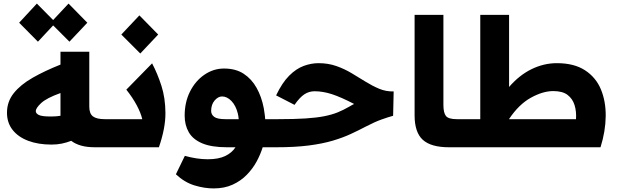

<svg xmlns="http://www.w3.org/2000/svg" viewBox="-20 -823 3464 1073"><path d="M267 -15Q194 -15 138 -36Q82 -57 50.5 -97Q19 -137 19 -193Q19 -255 57 -302.5Q95 -350 162.5 -388.5Q230 -427 318 -462V-534H479V-227Q479 -188 499.5 -172.5Q520 -157 566 -157H599V0H511Q465 0 432.5 -9.5Q400 -19 378 -36Q352 -26 325.5 -20.5Q299 -15 267 -15ZM180 -202Q180 -189 197 -180.5Q214 -172 261 -172Q269 -172 284 -172.5Q299 -173 318 -176Q318 -178 318 -182V-303Q240 -275 210 -247Q180 -219 180 -202ZM192 -590 87 -696 186 -803 277 -711 363 -803 468 -696 368 -590 277 -681Z M599 -157H775Q767 -192 744 -235Q721 -278 686 -322L830 -469Q860 -412 882 -344Q904 -276 904.5 -191.5Q905 -107 868 0H599Q569 0 569 -78Q569 -157 599 -157ZM764 -524 658 -630 759 -737 864 -630Z M1174 230Q1122 230 1066.5 213Q1011 196 963 151L1013 48Q1045 57 1077.5 62Q1110 67 1141 67Q1201 67 1238.5 49Q1276 31 1296 0H1249Q1162 0 1110 -22Q1058 -44 1035 -84Q1012 -124 1012 -177Q1012 -252 1042 -311.5Q1072 -371 1122.5 -405.5Q1173 -440 1232 -440Q1297 -440 1341.5 -411Q1386 -382 1414 -332Q1442 -282 1454 -219Q1456 -205 1458.5 -189.5Q1461 -174 1462 -157H1511V0H1448Q1436 39 1414.5 79Q1393 119 1359.5 153.5Q1326 188 1280 209Q1234 230 1174 230ZM1240 -157H1314Q1313 -166 1312 -174Q1311 -182 1309 -189Q1298 -233 1273.5 -258.5Q1249 -284 1221 -284Q1199 -284 1179.5 -261.5Q1160 -239 1160 -203Q1160 -183 1177 -170Q1194 -157 1240 -157Z M1511 -157H1534Q1625 -157 1687 -161Q1749 -165 1792 -173.5Q1835 -182 1867 -195Q1899 -208 1930 -226Q1941 -232 1947.5 -236Q1954 -240 1959 -242Q1886 -280 1835.5 -296.5Q1785 -313 1738 -313Q1707 -313 1681 -296Q1655 -279 1626 -237L1523 -290Q1557 -361 1596 -400Q1635 -439 1677 -454.5Q1719 -470 1760 -470Q1814 -470 1859.5 -454Q1905 -438 1945 -414Q1985 -390 2023 -366.5Q2061 -343 2099 -327Q2137 -311 2180 -312L2177 -176Q2151 -169 2113 -155.5Q2075 -142 2025 -116Q1985 -95 1941 -74.5Q1897 -54 1840 -37Q1783 -20 1706 -10Q1629 0 1524 0H1511Q1481 0 1481 -78Q1481 -157 1511 -157Z M2489 0Q2389 0 2343 -41.5Q2297 -83 2297 -179V-740H2458V-237Q2458 -193 2472 -175Q2486 -157 2533 -157H2572V0Z M2572 -157H2664V-740H2825V-337Q2882 -403 2950.5 -436.5Q3019 -470 3092 -470Q3188 -470 3249 -430.5Q3310 -391 3338 -324Q3366 -257 3365 -173Q3364 -89 3336 0H2572Q2542 0 2542 -78Q2542 -157 2572 -157ZM3072 -314Q3014 -314 2947 -277Q2880 -240 2825 -158V-157H3199Q3202 -200 3191 -235.5Q3180 -271 3152 -292.5Q3124 -314 3072 -314Z"/></svg>

Font: Readex Pro
Style: Bold
Weight: 700
Designer: Bonnie Shaver-Troup, Thomas Jockin
Foundry: Lexend
Version: Version 1.203; ttfautohint (v1.8.3)